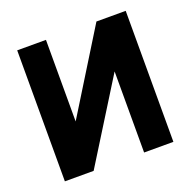

<svg xmlns="http://www.w3.org/2000/svg" viewBox="-96 -595 685 690"><g transform="rotate(-20 246.0 -249.5)"><path d="M149 -500H39V1H149L342 -309V1H454V-500H342L149 -188Z"/></g></svg>

Font: Advent Pro Expanded
Style: Bold
Weight: 700
Width: 7
Designer: VivaRado, Andreas Kalpakidis
Foundry: VivaRado, Andreas Kalpakidis
Version: Version 3.000